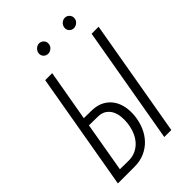

<svg xmlns="http://www.w3.org/2000/svg" viewBox="-255 -990 1097 1097"><g transform="rotate(-45 293.5 -442.0)"><path d="M154.3 -401.4 222.2 -400.4Q263.7 -398.4 293.2 -382.1Q322.8 -365.7 341.1 -339.1Q359.4 -312.5 366.2 -277.8Q373 -243.2 369.1 -204.6Q364.7 -161.1 348.6 -123.8Q332.5 -86.4 305.9 -58.8Q279.3 -31.2 242.7 -15.4Q206.1 0.5 160.6 0H28.3L151.9 -710.9H208.5ZM146 -351.6 93.8 -49.3 162.6 -48.3Q196.8 -48.3 222.9 -61.3Q249 -74.2 267.3 -95.9Q285.6 -117.7 296.4 -146Q307.1 -174.3 310.5 -206.1Q313.5 -231.4 310.8 -256.6Q308.1 -281.7 298.1 -302Q288.1 -322.3 269.3 -335.7Q250.5 -349.1 221.2 -350.6ZM460 0H403.3L526.9 -710.9H583.5ZM233.9 -844.2Q234.4 -852.1 238 -859.4Q241.7 -866.7 247.3 -872.1Q252.9 -877.4 260 -880.9Q267.1 -884.3 275.4 -884.3Q292 -884.3 303.2 -872.6Q314.5 -860.8 313 -844.2Q312 -828.1 299.8 -816.9Q287.6 -805.7 271.5 -805.2Q254.9 -805.2 243.9 -816.4Q232.9 -827.6 233.9 -844.2ZM441.4 -843.8Q441.9 -851.6 445.3 -858.9Q448.7 -866.2 454.3 -871.6Q460 -877 467.3 -880.4Q474.6 -883.8 482.9 -883.8Q499.5 -883.8 510.5 -872.1Q521.5 -860.4 520.5 -843.8Q519.5 -827.6 507.1 -816.4Q494.6 -805.2 479 -804.7Q462.4 -804.7 451.4 -815.9Q440.4 -827.1 441.4 -843.8Z"/></g></svg>

Font: Roboto Mono Light
Style: Italic
Weight: 300
Designer: Google
Version: Version 2.000985; 2015; ttfautohint (v1.3)